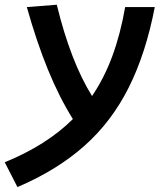

<svg xmlns="http://www.w3.org/2000/svg" viewBox="-71 -547 677 798"><path d="M1.5 230.5 -51.3 127.4Q124 55.7 231.9 -52.2Q175.8 -141.6 128.4 -257.3Q81.1 -373 40.5 -517.6L165 -527.3Q222.7 -290.5 311.5 -147.9Q362.3 -222.7 396 -314.2Q429.7 -405.8 449.2 -517.6H572.3Q535.2 -324.7 463.6 -182.4Q392.1 -40 278.3 60.5Q164.6 161.1 1.5 230.5Z"/></svg>

Font: Cascadia Code NF SemiBold
Style: Italic
Weight: 600
Italic angle: -10°
Monospace: yes
Designer: Aaron Bell
Foundry: Saja Typeworks
Version: Version 2404.023; ttfautohint (v1.8.4)